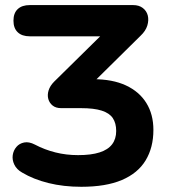

<svg xmlns="http://www.w3.org/2000/svg" viewBox="-20 -725 672 756"><path d="M300.2 10.5Q230.2 10.5 170.9 -4.2Q111.5 -19 67.2 -45.5Q45.2 -58 36.4 -76.8Q27.5 -95.5 30.1 -114Q32.8 -132.5 44.5 -146.4Q56.2 -160.2 75.2 -164Q94.2 -167.8 117.8 -155.5Q155.8 -135.5 198.1 -124.9Q240.5 -114.2 287.5 -114.2Q339.2 -114.2 372.2 -124.9Q405.2 -135.5 421.4 -156.8Q437.5 -178 437.5 -209.2Q437.5 -240.2 424.1 -260Q410.8 -279.8 380.2 -289.5Q349.8 -299.2 298.8 -299.2H220.8Q200.2 -299.2 187.5 -309.2Q174.8 -319.2 170.2 -335.2Q165.8 -351.2 171.4 -369.2Q177 -387.2 193.2 -403.5L408.8 -615.8V-582H97.5Q66.5 -582 49.8 -598Q33 -614 33 -643.5Q33 -673.5 49.8 -689.2Q66.5 -705 97.5 -705H504Q527.2 -705 542.2 -693.6Q557.2 -682.2 561.9 -663.9Q566.5 -645.5 560 -624.2Q553.5 -603 533.5 -584.2L323.5 -377L290 -413.2H346.8Q422.8 -413.2 475.6 -388.8Q528.5 -364.2 556.2 -319.5Q584 -274.8 584 -213.5Q584 -144 553.4 -93.5Q522.8 -43 459.9 -16.2Q397 10.5 300.2 10.5Z"/></svg>

Font: Nunito ExtraLight
Style: Regular
Weight: 200
Designer: Vernon Adams
Foundry: Vernon Adams
Version: Version 3.602;April 4, 2023;FontCreator 14.0.0.2856 64-bit